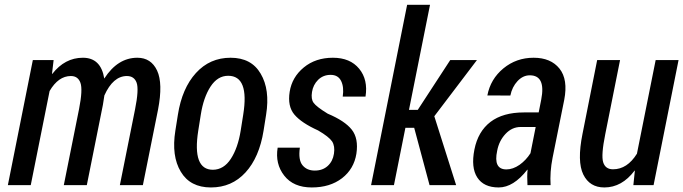

<svg xmlns="http://www.w3.org/2000/svg" viewBox="-20 -782 2886 811"><path d="M420.4 -450.2Q477.1 -538.1 560.1 -538.1Q618.2 -538.1 643.6 -483.9Q668.9 -429.7 647.5 -318.8L583.5 0H486.3L550.3 -319.3Q567.4 -404.3 557.1 -432.6Q546.9 -460.9 515.6 -460.9Q457.5 -460.4 420.9 -378.9Q417.5 -355.5 414.6 -338.9L346.7 0H249.5L314 -321.8Q330.1 -403.3 319.8 -432.1Q309.6 -460.9 279.3 -460.9Q226.6 -460.9 189.5 -397.5L109.9 0H13.2L118.7 -528.3H206.5L199.7 -470.7L200.7 -469.7Q253.9 -538.1 330.1 -538.1Q406.2 -538.1 420.4 -450.2Z M817.4 -230Q791.5 -64.9 879.4 -64.9Q925.3 -65.4 955.1 -111.3Q984.9 -157.2 996.6 -230L1007.3 -297.4Q1033.7 -461.9 943.8 -461.9Q898.9 -461.9 869.1 -416Q839.4 -370.1 828.1 -297.4ZM1081.1 -470.7Q1121.1 -403.3 1104 -297.4L1093.3 -230Q1075.2 -117.2 1017.1 -53.7Q959 9.8 871.1 9.8Q783.2 9.8 743.7 -56.6Q703.6 -123 720.7 -230L731.4 -297.4Q749 -409.2 807.6 -473.6Q866.2 -538.1 954.1 -538.1Q1042 -538.1 1081.1 -470.7Z M1386.2 -538.1Q1459 -538.1 1497.1 -491.7Q1535.2 -445.3 1523.9 -374H1427.7Q1433.6 -414.1 1420.9 -439.9Q1408.2 -465.8 1376.5 -465.8Q1345.2 -465.8 1323.7 -444.8Q1302.7 -423.8 1297.9 -393.6Q1293 -363.3 1304.7 -347.7Q1316.4 -331.1 1364.3 -301.8Q1436.5 -271.5 1465.8 -234.4Q1495.1 -197.3 1485.4 -132.8Q1475.1 -68.4 1424.8 -29.3Q1374 9.8 1296.9 9.8Q1219.7 9.8 1180.7 -40Q1141.6 -89.8 1152.8 -158.2H1246.6Q1239.3 -106.4 1257.8 -84Q1276.4 -61.5 1309.6 -61.5Q1342.8 -61.5 1364.3 -81.1Q1385.7 -100.6 1390.6 -132.8Q1395.5 -164.6 1382.8 -184.6Q1369.1 -204.6 1323.7 -231Q1253.4 -262.7 1223.6 -297.9Q1193.8 -333 1203.6 -394.5Q1213.4 -456.1 1263.2 -497.1Q1313 -538.1 1386.2 -538.1Z M1729.5 -242.2H1692.4L1644 0H1547.4L1699.7 -761.7H1796.4L1707.5 -317.9H1744.6L1881.8 -528.3H1994.6L1814.5 -291L1906.7 0H1794.4Z M2119.1 -66.4Q2146.5 -66.4 2174.8 -85.9Q2202.1 -105.5 2220.7 -134.8L2242.7 -245.6H2179.2Q2142.6 -245.6 2115.2 -216.3Q2087.9 -187 2080.1 -145.5Q2063 -66.4 2119.1 -66.4ZM2192.9 -307.1H2255.4L2266.1 -361.3Q2286.1 -463.9 2217.8 -463.9Q2189 -463.9 2166 -439.5Q2143.1 -415 2135.7 -378.4L2038.6 -378.9Q2051.8 -448.2 2106.4 -493.2Q2161.1 -538.1 2233.9 -538.1Q2306.6 -538.1 2343.3 -492.2Q2379.9 -446.3 2363.3 -360.4L2314 -115.2Q2302.2 -55.7 2305.7 0H2208Q2207 -19.5 2207 -35.2Q2207 -50.8 2208.5 -64.9L2207.5 -65.4Q2148.9 9.8 2086.4 9.8Q2023.4 9.8 1996.1 -32.2Q1968.8 -74.2 1983.9 -150.4Q1999 -226.6 2051.8 -267.1Q2104.5 -307.1 2192.9 -307.1Z M2569.3 -66.9Q2629.4 -66.9 2670.4 -132.8L2749.5 -528.3H2846.2L2740.7 0H2655.3L2661.6 -61L2660.6 -61.5Q2606.9 9.8 2532.7 9.8Q2470.7 9.8 2443.8 -44.9Q2417 -99.6 2440.4 -216.3L2502.4 -528.3H2599.1L2536.6 -215.3Q2518.6 -126.5 2527.8 -96.7Q2537.1 -66.9 2569.3 -66.9Z"/></svg>

Font: RobotoCondensed-Italic
Style: Italic
Weight: 400
Designer: Google
Version: Version 1.200311; 2013